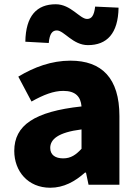

<svg xmlns="http://www.w3.org/2000/svg" viewBox="-20 -868 646 902"><path d="M216 14C279 14 332 -15 379 -57H384L396 0H541V-323C541 -501 458 -583 311 -583C222 -583 141 -553 66 -508L128 -391C185 -423 232 -441 277 -441C335 -441 359 -414 363 -368C141 -344 47 -279 47 -159C47 -64 111 14 216 14ZM277 -124C240 -124 216 -140 216 -173C216 -213 252 -246 363 -260V-169C337 -141 313 -124 277 -124ZM393 -656C482 -656 535 -710 537 -832L427 -837C422 -794 410 -779 389 -779C355 -779 313 -848 242 -848C153 -848 101 -794 99 -672L209 -666C213 -710 226 -725 247 -725C281 -725 322 -656 393 -656Z"/></svg>

Font: ChiuKong Gothic MN Heavy
Style: Regular
Weight: 900
Designer: Ryoko NISHIZUKA 西塚涼子 (kana, bopomofo & ideographs); Paul D. Hunt (Latin, Greek & Cyrillic); Sandoll Communications 산돌커뮤니
Foundry: Adobe
Version: Version 1.300